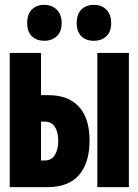

<svg xmlns="http://www.w3.org/2000/svg" viewBox="-20 -771 570 791"><path d="M20 0V-553H149V-379H179Q262 -379 305.5 -331Q349 -283 349 -193Q349 -100 305.5 -50Q262 0 176 0ZM381 0V-553H511V0ZM149 -110H166Q192 -110 206 -132.5Q220 -155 220 -191Q220 -227 206 -248.5Q192 -270 164 -270H149ZM366 -603Q334 -603 315 -622Q296 -641 296 -676Q296 -713 315.5 -732Q335 -751 366 -751Q399 -751 418.5 -731Q438 -711 438 -676Q438 -641 418.5 -622Q399 -603 366 -603ZM162 -603Q131 -603 111.5 -621.5Q92 -640 92 -676Q92 -713 111.5 -732Q131 -751 162 -751Q194 -751 214 -731Q234 -711 234 -676Q234 -641 214 -622Q194 -603 162 -603Z"/></svg>

Font: Noto Sans Mono Condensed Black
Style: Regular
Weight: 900
Width: 3
Designer: Monotype Design Team
Foundry: Monotype Imaging Inc.
Version: Version 2.014